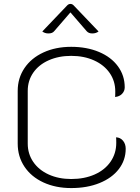

<svg xmlns="http://www.w3.org/2000/svg" viewBox="-20 -947 714 976"><path d="M70 -217V-485Q70 -550 104.5 -601Q139 -652 201 -680.5Q263 -709 342 -709Q421 -709 483 -683Q545 -657 579.5 -610Q614 -563 614 -503Q614 -484 600.5 -470Q587 -456 565 -454Q566 -458 566 -482Q566 -535 537.5 -576Q509 -617 458 -640Q407 -663 342 -663Q278 -663 227.5 -640.5Q177 -618 149 -577.5Q121 -537 121 -485V-217Q121 -165 149 -124Q177 -83 227.5 -60Q278 -37 342 -37Q409 -37 461 -60Q513 -83 542 -125Q571 -167 571 -221Q571 -244 570 -249Q592 -248 605.5 -231.5Q619 -215 619 -191Q619 -133 584 -87.5Q549 -42 486 -16.5Q423 9 342 9Q263 9 201 -19.5Q139 -48 104.5 -99.5Q70 -151 70 -217ZM226 -777Q208 -777 195 -787L322 -920Q329 -927 338 -927Q347 -927 354 -920L481 -787Q468 -777 449 -777Q431 -777 421 -788L338 -884L255 -788Q246 -777 226 -777Z"/></svg>

Font: K2D Thin
Style: Regular
Weight: 100
Designer: Katatrad Aksorn Co.,Ltd.
Foundry: Cadson Demak Co.,Ltd.
Version: Version 1.000; ttfautohint (v1.6)